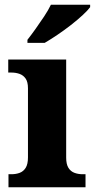

<svg xmlns="http://www.w3.org/2000/svg" viewBox="-20 -786 398 806"><path d="M15.6 0V-54.6H28Q47.4 -54.6 63 -60.6Q78.6 -66.6 88 -81.8Q97.4 -97 97.4 -125.4V-415.4Q97.4 -442 87.7 -456Q78 -470 62.4 -475.7Q46.8 -481.4 28 -481.4H14.6V-536H257.8V-124.6Q257.8 -96.6 267.2 -81.5Q276.6 -66.4 292.5 -60.5Q308.4 -54.6 327.2 -54.6H339V0ZM95.2 -619Q110.2 -638 128.8 -664Q147.4 -690 165.3 -717Q183.2 -744 193.6 -766H358.4V-756Q349 -743 327.5 -723Q306 -703 277.8 -681Q249.6 -659 220.6 -639.5Q191.6 -620 167.6 -606H95.2Z"/></svg>

Font: Noto Serif Hentaigana ExtraLight
Style: Regular
Weight: 200
Designer: Kazuhiro Yamada
Foundry: nipponia
Version: Version 1.000